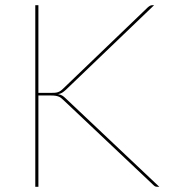

<svg xmlns="http://www.w3.org/2000/svg" viewBox="-20 -720 651 740"><path d="M128 -362H175Q184.5 -362 191.2 -362.5Q198 -363 203.2 -364.8Q208.5 -366.5 213.5 -370Q218.5 -373.5 224 -379L550 -692Q555.5 -696.5 559 -698.2Q562.5 -700 568 -700H574L234 -374Q225 -366 219.2 -362.5Q213.5 -359 204 -357Q213 -355.5 219.5 -351.8Q226 -348 233 -341L594 0H589Q581.5 0 578.2 -1.5Q575 -3 571 -7L227 -332Q221.5 -337 217 -341Q212.5 -345 207.2 -347.2Q202 -349.5 194.5 -350.8Q187 -352 175 -352H128V0H116V-700H128Z"/></svg>

Font: Lato Hairline
Style: Regular
Weight: 100
Designer: Lukasz Dziedzic
Foundry: tyPoland Lukasz Dziedzic
Version: Version 2.007; 2014-02-27